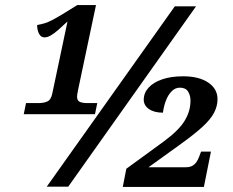

<svg xmlns="http://www.w3.org/2000/svg" viewBox="-20 -739 922 760"><path d="M74 -287 83 -331H134Q153 -331 167.5 -337.5Q182 -344 187 -369L247 -653H246Q227 -635 211 -621Q195 -607 181.5 -599Q168 -591 156 -591Q142 -591 134.5 -605.5Q127 -620 127 -640Q144 -643 157 -647Q170 -651 185.5 -659Q201 -667 224.5 -681Q248 -695 286 -719H360L289 -383Q287 -374 286 -366.5Q285 -359 285 -357Q285 -340 296.5 -335.5Q308 -331 324 -331H365L356 -287ZM165 0 672 -714H756L250 0ZM466 1 480 -71 628.3 -179.1Q658 -201 678.7 -221.5Q699.4 -241.9 711.2 -261.5Q723 -281 728.5 -300.6Q734 -320.1 734 -341.4Q734 -361 724.5 -376.5Q715 -392 691.9 -392Q673.7 -392 659.7 -377.9Q645.6 -363.9 637 -341.5Q628.3 -319.1 625 -293Q590 -293 569.5 -307.4Q549 -321.8 549 -344.3Q549 -371 568 -392Q587 -413 622.1 -425Q657.2 -437 705 -437Q767.3 -437 804.1 -412.3Q841 -387.5 841 -346.6Q841 -319 827.5 -293Q814 -267 782 -237.5Q750 -208 693 -167L568 -77H715Q731 -77 741 -82.5Q751 -88 757.5 -97.5Q764 -107 768 -118L776 -139H815L787 1Z"/></svg>

Font: Noto Serif
Style: Italic
Weight: 400
Italic angle: -12°
Designer: Monotype Design Team
Foundry: Monotype Imaging Inc.
Version: Version 2.013